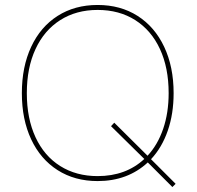

<svg xmlns="http://www.w3.org/2000/svg" viewBox="-20 -723 795 773"><path d="M68 -348Q68 -454 105.5 -534.5Q143 -615 212 -659Q281 -703 373 -703Q465 -703 534 -659Q603 -615 641 -534.5Q679 -454 679 -348Q679 -265 655.5 -197Q632 -129 588 -82L687 17L674 30L575 -69Q494 6 373 6Q281 6 212 -38Q143 -82 105.5 -162Q68 -242 68 -348ZM561 -83 427 -215 440 -229 574 -96Q615 -140 637 -204.5Q659 -269 659 -348Q659 -450 624 -525.5Q589 -601 524.5 -642Q460 -683 373 -683Q287 -683 222.5 -642Q158 -601 123 -525.5Q88 -450 88 -348Q88 -246 123 -170.5Q158 -95 222.5 -54.5Q287 -14 373 -14Q487 -14 561 -83Z"/></svg>

Font: Hanken Grotesk Thin
Style: Regular
Weight: 100
Designer: Alfredo Marco Pradil
Foundry: Hanken Design Co.
Version: Version 3.014